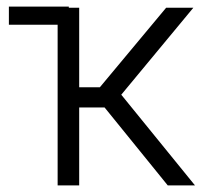

<svg xmlns="http://www.w3.org/2000/svg" viewBox="-20 -559 622 579"><path d="M6.8 -484.4V-539.1H187.5V-484.4ZM153.8 0V-535.6H218.8V-295.9H281.2L481 -535.6H563L345.7 -273.4L567.9 0H485.8L295.4 -234.9H218.8V0Z"/></svg>

Font: Inter 20pt Light
Style: Regular
Weight: 300
Version: Version 4.001;git-66647c0bb